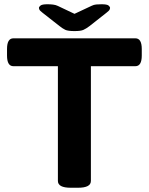

<svg xmlns="http://www.w3.org/2000/svg" viewBox="-20 -880 699 902"><path d="M312 2Q252 2 252 -30V-569H43Q13 -569 13 -619V-650Q13 -700 43 -700H616Q646 -700 646 -650V-619Q646 -569 616 -569H407V-30Q407 2 347 2ZM457 -860Q483 -860 490 -854Q497 -848 497 -843Q497 -840 495 -835Q493 -830 480 -820L400 -757Q384 -745 371.5 -739.5Q359 -734 330 -734Q299 -734 286.5 -740Q274 -746 259 -758L180 -820Q167 -830 165 -835Q163 -840 163 -843Q163 -848 170.5 -854Q178 -860 203 -860Q216 -860 229 -858.5Q242 -857 252 -852L330 -815L411 -853Q421 -858 432.5 -859Q444 -860 457 -860Z"/></svg>

Font: Asap Expanded
Style: Bold
Weight: 700
Width: 7
Designer: Pablo Cosgaya
Foundry: Omnibus-Type
Version: Version 3.001; ttfautohint (v1.8.4.7-5d5b)